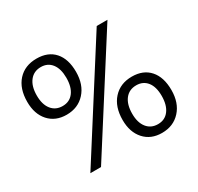

<svg xmlns="http://www.w3.org/2000/svg" viewBox="-153 -894 1124 1089"><g transform="rotate(-30 409.0 -350.0)"><path d="M197.3 -349.1Q125 -349.1 82 -396.7Q39.1 -444.3 39.1 -523.9Q39.1 -610.8 84.5 -660.9Q129.9 -710.9 207 -710.9Q281.7 -710.9 323 -664.6Q364.3 -618.2 364.3 -534.2Q364.3 -450.2 318.1 -399.7Q272 -349.1 197.3 -349.1ZM204.1 -657.2Q157.7 -657.2 130.9 -622.8Q104 -588.4 104 -528.3Q104 -469.2 130.4 -436.3Q156.7 -403.3 202.1 -403.3Q248 -403.3 273.9 -437.5Q299.8 -471.7 299.8 -532.2Q299.8 -591.3 274.2 -624.3Q248.5 -657.2 204.1 -657.2ZM666 -700.2 216.8 4.9H147L595.7 -700.2ZM614.3 10.7Q542 10.7 499 -37.1Q456.1 -85 456.1 -164.1Q456.1 -251 502 -301.5Q547.9 -352.1 624 -352.1Q698.2 -352.1 739.7 -305.2Q781.2 -258.3 781.2 -173.8Q781.2 -90.3 735.1 -39.8Q689 10.7 614.3 10.7ZM621.1 -296.9Q574.2 -296.9 547.6 -262.7Q521 -228.5 521 -168Q521 -109.9 547.4 -76.9Q573.7 -43.9 619.1 -43.9Q665 -43.9 690.9 -78.4Q716.8 -112.8 716.8 -172.9Q716.8 -232.4 691.2 -264.6Q665.5 -296.9 621.1 -296.9Z"/></g></svg>

Font: Samim FD
Style: FD
Weight: 400
Foundry: DejaVu fonts team - Redesigned by Saber Rastikerdar
Version: Version 4.00 December 17, 2020